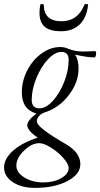

<svg xmlns="http://www.w3.org/2000/svg" viewBox="-78 -646 490 939"><path d="M115.2 -583Q115.2 -603 119.1 -623Q119.1 -626 127.7 -626Q136.2 -626 136.2 -623Q136.2 -542 223.1 -542Q302.2 -542 335 -623Q336.9 -627 348.1 -626Q353.5 -625 353 -623Q345.7 -558.1 310.8 -525.6Q275.9 -493.2 221.2 -493.2Q166.5 -493.2 140.9 -514.9Q115.2 -536.6 115.2 -583ZM92.8 272.9Q26.9 272.9 -15.6 244.6Q-58.1 216.3 -58.1 172.9Q-58.1 129.9 -13.9 90.8Q30.3 51.8 106.9 26.9Q83 12.2 69.1 -4.4Q55.2 -21 55.2 -33.2Q55.2 -56.2 100.1 -90.8Q28.8 -110.4 28.8 -194.8Q28.8 -250.5 55.4 -302Q82 -353.5 125.7 -384.8Q169.4 -416 216.8 -416Q237.3 -416 256.8 -407.2Q289.1 -394 329.1 -394Q334 -394 340.8 -394.3Q347.7 -394.5 360.1 -395Q372.6 -395.5 383.8 -396Q392.1 -396 392.1 -388.2Q392.1 -365.2 382.8 -365.2Q349.6 -365.2 289.1 -378.9Q306.2 -354.5 306.2 -310.1Q306.2 -243.7 259.5 -182.1Q212.9 -120.6 146 -98.1Q125 -91.8 113.5 -79.3Q102.1 -66.9 102.1 -51.8Q102.1 -22.9 246.1 60.1Q314.9 100.6 314.9 157.2Q314.9 206.5 251.5 239.7Q188 272.9 92.8 272.9ZM115.2 -116.2Q147 -116.2 180.4 -152.8Q213.9 -189.5 235.8 -245.1Q257.8 -300.8 257.8 -353Q257.8 -392.1 222.2 -392.1Q190.4 -392.1 156.2 -355.5Q122.1 -318.8 99.6 -263.4Q77.1 -208 77.1 -157.2Q77.1 -116.2 115.2 -116.2ZM134.8 246.1Q185.1 246.1 221.4 225.3Q257.8 204.6 257.8 175.8Q257.8 156.2 231.9 127Q206.1 97.7 171.4 75.9Q136.7 54.2 113.8 54.2Q76.7 54.2 39.3 90.8Q2 127.4 2 164.1Q2 197.8 41 221.9Q80.1 246.1 134.8 246.1Z"/></svg>

Font: Junicode SmCond Light
Style: Italic
Weight: 300
Width: 4
Italic angle: -11°
Designer: Peter S. Baker
Version: Version 2.206